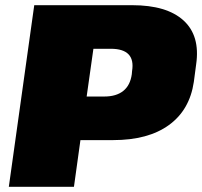

<svg xmlns="http://www.w3.org/2000/svg" viewBox="-20 -720 779 740"><path d="M112 -700H489Q623 -700 687.5 -641Q752 -582 736 -472L727 -404Q711 -296 631 -238Q551 -180 416 -180H290L265 0H14ZM382 -348Q428 -348 455 -369.5Q482 -391 488 -434L489 -446Q496 -489 475.5 -510.5Q455 -532 407 -532H340L314 -348Z"/></svg>

Font: Pathway Extreme 8pt Thin 12pt Black
Style: Italic
Weight: 900
Italic angle: -8°
Version: Version 1.001;gftools[0.9.26]